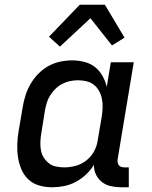

<svg xmlns="http://www.w3.org/2000/svg" viewBox="-20 -783 640 811"><path d="M200 8Q172 8 145.5 0.5Q119 -7 100 -25Q81 -43 70.5 -67.5Q60 -92 56 -119Q52 -146 53 -174.5Q54 -203 59 -231L76 -331Q80 -356 88 -381Q96 -406 109.5 -429Q123 -452 142 -471.5Q161 -491 184.5 -504Q208 -517 234 -522.5Q260 -528 285 -528Q311 -528 336.5 -521.5Q362 -515 381 -500Q400 -485 412.5 -463Q425 -441 431 -416L448 -520H545L477 -111Q476 -104 477 -97Q478 -90 482 -85Q486 -80 492.5 -78Q499 -76 506 -76H524V8H492Q470 8 449 3.5Q428 -1 411.5 -13.5Q395 -26 385.5 -45.5Q376 -65 377 -87Q363 -64 343 -45.5Q323 -27 299.5 -14.5Q276 -2 250.5 3Q225 8 200 8ZM251 -76Q275 -76 299.5 -82.5Q324 -89 345 -105.5Q366 -122 378 -145Q390 -168 393 -192L410 -292Q413 -311 413.5 -329.5Q414 -348 410.5 -365.5Q407 -383 398.5 -398.5Q390 -414 377 -424.5Q364 -435 346 -439.5Q328 -444 309 -444Q293 -444 276 -440.5Q259 -437 243.5 -429Q228 -421 215 -408.5Q202 -396 192.5 -381Q183 -366 178 -350Q173 -334 170 -317L154 -217Q151 -200 150.5 -182Q150 -164 153 -147.5Q156 -131 165 -117Q174 -103 187 -93Q200 -83 217 -79.5Q234 -76 251 -76ZM233 -586 187 -628 317 -763H423L506 -624L453 -591L362 -706Z"/></svg>

Font: Iosevka Custom Medium
Style: Italic
Weight: 500
Italic angle: -9°
Designer: Belleve Invis
Foundry: Belleve Invis
Version: Version 27.0.1